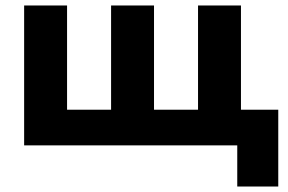

<svg xmlns="http://www.w3.org/2000/svg" viewBox="-20 -530 1050 700"><path d="M845 150V0H788.5V-130H994.5V150ZM68 0V-510H224.5V-130H385V-510H541.5V-130H702V-510H858.5V0Z"/></svg>

Font: Geologica Cursive
Style: Bold
Weight: 700
Designer: Sindre Bremnes, Frode Helland
Foundry: Monokrom Skriftforlag AS
Version: Version 1.010;gftools[0.9.28]